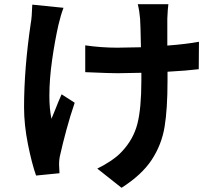

<svg xmlns="http://www.w3.org/2000/svg" viewBox="-20 -815 1040 910"><path d="M281 -778Q268 -744 257 -697Q240 -622 227 -531Q214 -440 214 -361Q214 -298 224 -252L242 -296Q255 -330 272 -368L334 -328Q313 -267 294.5 -198.5Q276 -130 266 -84Q260 -62 260 -35L262 6L151 17Q131 -39 112.5 -131Q94 -223 94 -307Q94 -490 126 -706Q131 -731 133 -793ZM384 -600Q461 -589 535 -589Q572 -589 648 -591Q646 -698 644 -726Q641 -763 633 -795H778Q775 -774 773 -727V-599Q864 -606 923 -617L922 -487Q865 -480 774 -475V-433Q774 -298 760 -213.5Q746 -129 699 -57.5Q652 14 556 75L441 -16Q471 -30 504 -52Q537 -74 557 -96Q612 -154 631 -227.5Q650 -301 650 -434V-470L538 -468Q498 -468 410 -472L384 -473Z"/></svg>

Font: Sinter Bold
Style: Regular
Weight: 700
Foundry: Adobe & rsms
Version: Version 1.000